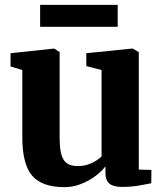

<svg xmlns="http://www.w3.org/2000/svg" viewBox="-20 -761 674 792"><path d="M481.5 10Q447 10 431 -4Q415 -18 415 -47V-75Q399.5 -54 372.8 -34.2Q346 -14.5 313.5 -1.8Q281 11 246.5 11Q152.5 11 112.2 -36.8Q72 -84.5 72 -195V-472L23.5 -487V-541.5L201 -560.5H204L226 -546V-193.5Q226 -150 233 -124.2Q240 -98.5 256.2 -87.2Q272.5 -76 300.5 -76Q324.5 -76 343.5 -82.5Q362.5 -89 376.5 -98.2Q390.5 -107.5 399 -115.5V-472L336 -488.5V-541.5L523 -560.5H528L552.5 -546V-61.5L604.5 -60L604 -5Q586 -1.5 554.2 4.2Q522.5 10 481.5 10ZM465.5 -741V-650.5H145.5V-741Z"/></svg>

Font: Merriweather 36pt ExtraBold
Style: Regular
Weight: 800
Designer: Eben Sorkin
Foundry: Eben Sorkin
Version: Version 2.100